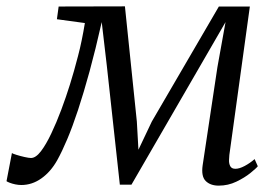

<svg xmlns="http://www.w3.org/2000/svg" viewBox="-48 -574 882 604"><path d="M640 10Q614 10 599.2 -4.5Q584.5 -19 589.5 -54L636 -363L661.5 -504.5L580.5 -364.5L365.5 7H329L288 -367.5L272 -504.5Q252.5 -418 233.8 -349.5Q215 -281 197.5 -228Q180 -175 163.5 -136Q147 -97 132 -70Q111.5 -33.5 82.2 -12.8Q53 8 19 8Q10 8 0.2 6Q-9.5 4 -17.2 1Q-25 -2 -27.5 -4L-10.5 -92.5Q-8 -90.5 4 -86.8Q16 -83 29.5 -80Q43 -77 49.5 -77Q64.5 -77 80.8 -98.2Q97 -119.5 113.2 -153.8Q129.5 -188 144.8 -228.8Q160 -269.5 172 -308Q178.5 -328.5 184.8 -351Q191 -373.5 197.5 -398Q204 -422.5 209.2 -448.2Q214.5 -474 219 -501.5L131 -513.5L136.5 -553.5L345 -554L382.5 -191.5L387.5 -103L429.5 -191.5L640.5 -553.5H738L673.5 -86.5Q673 -81 672.5 -70.5Q672 -60 676.2 -51.5Q680.5 -43 692.5 -43Q705 -43 721.5 -51.8Q738 -60.5 753 -73.5L763 -51Q758 -44.5 739.8 -29.8Q721.5 -15 695.5 -2.5Q669.5 10 640 10Z"/></svg>

Font: Merriweather 20pt Light
Style: Italic
Weight: 300
Italic angle: -7.8°
Version: Version 2.101